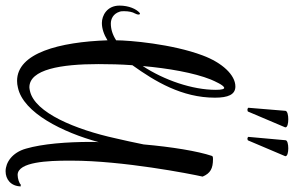

<svg xmlns="http://www.w3.org/2000/svg" viewBox="-205 -775 1050 686"><g transform="rotate(90 320.0 -432.0)"><path d="M472 -791C475 -791 479 -792 479 -794L535 -926V-927C535 -934 521 -937 507 -937C493 -937 478 -934 478 -927L466 -794C466 -794 469 -791 472 -791ZM369 -791C372 -791 376 -792 376 -794L432 -926V-927C432 -934 418 -937 403 -937C389 -937 374 -934 373 -927L362 -794C362 -794 365 -791 369 -791ZM589 73C617 73 642 55 643 19H636C633 24 615 30 602 30C555 30 551 -81 551 -152V-163C551 -345 598 -587 608 -631C596 -659 579 -668 545 -668C541 -668 535 -668 534 -664C517 -613 502 -522 493 -420C486 -385 478 -349 471 -319C440 -178 380 -31 302 -14C297 -13 293 -12 289 -12C225 -12 206 -125 206 -259C206 -298 207 -339 210 -380C268 -461 326 -557 326 -675C326 -722 315 -748 286 -748C245 -748 201 -701 175 -631C134 -522 121 -369 121 -322C101 -309 81 -303 61 -303C44 -303 26 -312 19 -334C17 -339 17 -345 17 -351C17 -366 20 -381 25 -389C27 -393 29 -398 29 -402C29 -405 28 -407 26 -407C25 -407 24 -407 23 -406C9 -394 -3 -367 -3 -334C-3 -289 33 -271 59 -271C79 -271 100 -278 121 -291C127 -120 166 32 266 32C274 32 282 31 290 29C380 10 450 -131 485 -260C484 -251 484 -242 484 -233C484 -144 491 -59 508 0C522 50 558 73 589 73ZM213 -417C221 -508 237 -600 261 -660C267 -674 282 -708 291 -708C295 -708 298 -700 298 -678C298 -594 263 -493 213 -417Z"/></g></svg>

Font: Style Script
Style: Regular
Weight: 400
Designer: Robert E. Leuschke
Foundry: Robert E. Leuschke
Version: Version 1.010